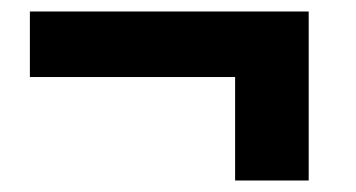

<svg xmlns="http://www.w3.org/2000/svg" viewBox="-20 -450 620 334"><path d="M517 -430V-136H389V-316H32V-430Z"/></svg>

Font: Montserrat V1
Style: Bold
Weight: 700
Designer: Julieta Ulanovsky
Foundry: Julieta Ulanovsky
Version: Version 6.001